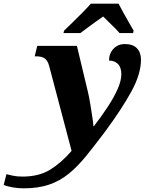

<svg xmlns="http://www.w3.org/2000/svg" viewBox="-191 -786 821 1046"><path d="M-62 240Q-92 240 -120.5 235Q-149 230 -171 222L-156 163Q-144 166 -121.5 171Q-99 176 -68 176Q21 176 82 138.5Q143 101 199 36L77 -426Q69 -456 53 -467.5Q37 -479 8 -479H-2L12 -536H228L289 -281Q295 -255 301 -218.5Q307 -182 312 -148.5Q317 -115 318 -99H321Q361 -151 395 -202.5Q429 -254 449.5 -300Q470 -346 470 -381Q470 -419 451.5 -437.5Q433 -456 403 -456Q403 -495 427.5 -520.5Q452 -546 489 -546Q533 -546 555 -523Q577 -500 577 -461Q577 -383 525 -288Q473 -193 383 -71Q326 5 279 63Q232 121 183.5 160.5Q135 200 76 220Q17 240 -62 240ZM158 -619Q178 -638 204 -663.5Q230 -689 256.5 -715.5Q283 -742 304 -766H455Q465 -746 480 -719Q495 -692 510.5 -665Q526 -638 537 -619L534 -606H460Q451 -617 434.5 -633.5Q418 -650 400.5 -667Q383 -684 371 -696Q353 -684 329.5 -667Q306 -650 284 -633.5Q262 -617 247 -606H155Z"/></svg>

Font: Noto Serif ExtraBold
Style: Italic
Weight: 800
Italic angle: -12°
Designer: Monotype Design Team
Foundry: Monotype Imaging Inc.
Version: Version 2.013